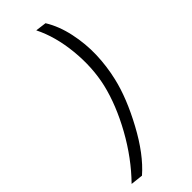

<svg xmlns="http://www.w3.org/2000/svg" viewBox="-249 -725 760 760"><g transform="rotate(-45 131.0 -344.5)"><path d="M-15.1 1Q56.6 -72.3 109.4 -167.5Q162.1 -262.7 183.1 -351.1Q202.6 -435.5 193.1 -530Q183.6 -624.5 147.9 -695.8L193.8 -689.9Q222.7 -643.1 235.8 -581.5Q249 -520 247.1 -459Q245.1 -397.9 231 -337.9Q211.4 -253.4 156.2 -151.1Q101.1 -48.8 37.1 6.8Z"/></g></svg>

Font: HK Grotesk Light Italic
Style: Regular
Weight: 300
Italic angle: -13°
Designer: Alfredo Marco Pradil and Stefan Peev
Foundry: Hanken Design Co.
Version: Version 1.000;PS 001.000;hotconv 1.0.88;makeotf.lib2.5.64775